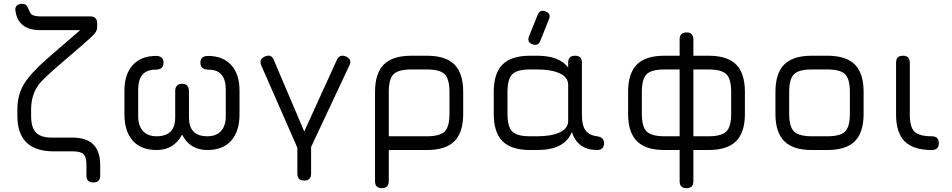

<svg xmlns="http://www.w3.org/2000/svg" viewBox="-20 -786 4988 1006"><path d="M61 -728Q58 -746 67.5 -756Q77 -766 96 -766Q111 -766 118 -758Q125 -750 133 -731Q138 -713 152 -706.5Q166 -700 196 -700H453Q489 -700 489 -664V-643Q489 -626 476 -610.5Q463 -595 415 -553L286 -442Q207 -373 187 -348Q143 -293 143 -212V-179Q143 -117 169 -91Q195 -65 251 -65H361Q505 -65 505 79V134Q505 170 469 170Q433 170 433 134V79Q433 37 418 22Q403 7 361 7H261Q71 7 71 -179V-213Q71 -290 107 -348Q143 -406 238 -488L400 -628H191Q76 -628 61 -728Z M632 -187V-311Q632 -398 676 -445.5Q720 -493 797 -493Q837 -493 837 -457Q837 -421 794 -421Q704 -421 704 -316V-177Q704 -127 729 -99.5Q754 -72 801 -72Q898 -72 898 -171V-308Q898 -347 934 -347Q970 -347 970 -308V-171Q970 -72 1066 -72Q1113 -72 1138 -99.5Q1163 -127 1163 -177V-316Q1163 -421 1073 -421Q1030 -421 1030 -457Q1030 -493 1070 -493Q1147 -493 1191 -445.5Q1235 -398 1235 -311V-187Q1235 -98 1191.5 -49Q1148 0 1066 0Q975 0 934 -81Q891 0 801 0Q719 0 675.5 -49Q632 -98 632 -187Z M1538 124V-12L1349 -443Q1335 -475 1368 -490Q1402 -505 1415 -471L1574 -97L1745 -472Q1760 -504 1793 -490Q1827 -474 1810 -442L1610 -16V124Q1610 160 1574 160Q1538 160 1538 124Z M1945 164V-304Q1945 -402 1991 -448Q2037 -494 2135 -494H2217Q2315 -494 2361 -448Q2407 -402 2407 -304V-190Q2407 -92 2361 -46Q2315 0 2217 0H2017V164Q2017 200 1981 200Q1945 200 1945 164ZM2017 -72H2217Q2285 -72 2310 -97Q2335 -122 2335 -190V-304Q2335 -372 2310 -397Q2285 -422 2217 -422H2135Q2067 -422 2042 -397Q2017 -372 2017 -304Z M2769 -554Q2740 -566 2752 -596L2797 -708Q2809 -738 2839 -726Q2869 -715 2856 -685L2811 -572Q2800 -543 2769 -554ZM2567 -190V-304Q2567 -402 2613 -448Q2659 -494 2757 -494H2795Q2911 -494 2957 -432V-458Q2957 -494 2993 -494Q3029 -494 3029 -458V-186Q3029 -125 3050 -100.5Q3071 -76 3108 -72Q3145 -67 3145 -36Q3145 0 3108 0Q3008 0 2976 -94Q2939 0 2795 0H2757Q2659 0 2613 -46Q2567 -92 2567 -190ZM2639 -190Q2639 -122 2664 -97Q2689 -72 2757 -72H2795Q2869 -72 2913 -92.5Q2957 -113 2957 -153V-341Q2957 -381 2913 -401.5Q2869 -422 2795 -422H2757Q2689 -422 2664 -397Q2639 -372 2639 -304Z M3271 -189V-304Q3271 -402 3317 -448Q3363 -494 3461 -494H3541V-580Q3541 -616 3577 -616Q3594 -617 3603.5 -607Q3613 -597 3613 -580V-494H3693Q3791 -494 3837 -448Q3883 -402 3883 -304V-189Q3883 -92 3836.5 -46Q3790 0 3693 0H3613V164Q3613 200 3577 200Q3541 200 3541 164V0H3461Q3364 0 3317.5 -46Q3271 -92 3271 -189ZM3343 -189Q3343 -122 3368.5 -97Q3394 -72 3461 -72H3541V-422H3461Q3393 -422 3368 -397Q3343 -372 3343 -304ZM3613 -72H3693Q3760 -72 3785.5 -97Q3811 -122 3811 -189V-304Q3811 -372 3786 -397Q3761 -422 3693 -422H3613Z M4233 0Q4136 0 4089.5 -46Q4043 -92 4043 -189V-304Q4043 -402 4089 -448Q4135 -494 4233 -494H4315Q4413 -494 4459 -448Q4505 -402 4505 -304V-190Q4505 -92 4459 -46Q4413 0 4315 0ZM4115 -189Q4115 -122 4140.5 -97Q4166 -72 4233 -72H4315Q4383 -72 4408 -97Q4433 -122 4433 -190V-304Q4433 -372 4408 -397Q4383 -422 4315 -422H4233Q4165 -422 4140 -397Q4115 -372 4115 -304Z M4862 0Q4766 0 4720.5 -45Q4675 -90 4675 -186V-458Q4675 -494 4711 -494Q4747 -494 4747 -458V-186Q4747 -120 4771.5 -96Q4796 -72 4862 -72Q4899 -72 4899 -36Q4899 0 4862 0Z"/></svg>

Font: Jura SemiBold
Style: Regular
Weight: 600
Designer: Daniel Johnson, Alexei Vanyashin
Foundry: Daniel Johnson
Version: Version 5.103